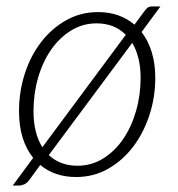

<svg xmlns="http://www.w3.org/2000/svg" viewBox="-20 -543 553 596"><path d="M216.5 6.5Q149.5 6.5 105 -31L70 17Q63.5 25.5 55.2 29.2Q47 33 38.5 33H19.5L83 -53Q61.5 -79.5 50.2 -116Q39 -152.5 39 -198Q39 -258.5 57 -314.2Q75 -370 107.8 -412.5Q140.5 -455 185.5 -480.2Q230.5 -505.5 284.5 -505.5Q318.5 -505.5 346.8 -495.5Q375 -485.5 397.5 -466.5L428 -508Q434 -516 438.5 -519.5Q443 -523 453 -523H478L419.5 -443.5Q440 -417 451 -381.2Q462 -345.5 462 -301.5Q462 -241 443.8 -185.5Q425.5 -130 393 -87.2Q360.5 -44.5 315.5 -19Q270.5 6.5 216.5 6.5ZM84 -198Q84 -129.5 111.5 -86L370.5 -435Q335 -470.5 280 -470.5Q236.5 -470.5 200.5 -448.2Q164.5 -426 138.5 -388.5Q112.5 -351 98.2 -301.5Q84 -252 84 -198ZM220.5 -28.5Q264 -28.5 300.2 -51Q336.5 -73.5 362.2 -111.2Q388 -149 402.2 -198.2Q416.5 -247.5 416.5 -301Q416.5 -334 409.8 -361.5Q403 -389 390.5 -410L131.5 -61.5Q167 -28.5 220.5 -28.5Z"/></svg>

Font: Lato Light
Style: Italic
Weight: 300
Italic angle: -7°
Designer: Lukasz Dziedzic
Foundry: tyPoland Lukasz Dziedzic
Version: Version 2.007; 2014-02-27